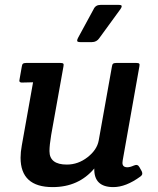

<svg xmlns="http://www.w3.org/2000/svg" viewBox="-20 -752 644 784"><path d="M182 -135Q182 -80 253 -80Q299 -80 337.5 -110Q376 -140 383 -178L437 -480Q438 -489 442 -492Q446 -495 456 -495H536Q546 -495 548.5 -492Q551 -489 549 -480L481 -97Q480 -92 480 -87Q480 -69 500 -69Q511 -69 526.5 -76Q542 -83 549 -70L558 -54Q561 -49 561 -43Q561 -37 553 -31Q494 12 443 12Q363 12 365 -64Q301 12 195 12Q64 12 64 -108Q64 -131 69 -158L115 -416L73 -415Q59 -414 59 -422Q59 -425 60 -429L69 -480Q70 -489 74 -492Q78 -495 88 -495H226Q236 -495 238.5 -492Q241 -489 239 -480L189 -201Q182 -159 182 -135ZM309 -580Q295 -580 295 -585.5Q295 -591 299 -598L362 -714Q370 -732 390 -732H465Q477 -732 477 -727Q477 -722 472 -715L386 -597Q375 -580 355 -580Z"/></svg>

Font: Crete Round
Style: Italic
Weight: 400
Designer: Veronika Burian
Foundry: TypeTogether
Version: Version 1.001; ttfautohint (v1.6)